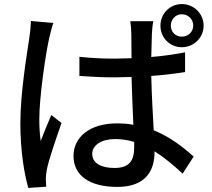

<svg xmlns="http://www.w3.org/2000/svg" viewBox="-20 -869 1040 943"><path d="M242 -756 132 -766C131 -739 128 -708 124 -683C112 -603 80 -412 80 -264C80 -128 99 -16 119 54L207 48C206 35 206 20 205 10C205 -2 207 -22 210 -36C220 -87 256 -189 282 -265L232 -304C216 -266 195 -217 180 -176C175 -213 173 -247 173 -283C173 -390 203 -598 221 -679C225 -697 235 -738 242 -756ZM819 -743C819 -774 842 -799 873 -799C904 -799 929 -775 929 -743C929 -712 904 -689 873 -689C842 -689 819 -712 819 -743ZM768 -743C768 -684 814 -637 873 -637C932 -637 980 -684 980 -743C980 -802 932 -849 873 -849C814 -849 768 -802 768 -743ZM639 -172V-145C639 -81 616 -44 542 -44C478 -44 433 -67 433 -113C433 -157 479 -186 546 -186C578 -186 609 -181 639 -172ZM733 -765H620C623 -746 625 -718 625 -701L626 -583L541 -581C482 -581 427 -584 370 -590V-496C429 -492 483 -489 541 -489L626 -491C628 -413 632 -326 635 -256C610 -261 583 -263 554 -263C420 -263 341 -195 341 -103C341 -7 420 49 556 49C695 49 739 -30 739 -122V-126C785 -97 830 -60 877 -16L931 -100C881 -145 817 -196 735 -229C731 -305 725 -396 723 -496C781 -500 837 -507 889 -515V-612C838 -602 782 -594 723 -589C724 -635 725 -678 726 -703C727 -723 729 -745 733 -765Z"/></svg>

Font: GenYoGothic2 TW M
Style: Regular
Weight: 500
Version: Version 2.100;PS 2.1;hotconv 16.6.51;makeotf.lib2.5.65220 DE